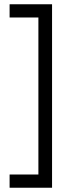

<svg xmlns="http://www.w3.org/2000/svg" viewBox="-20 -755 313 900"><path d="M25 125V63H160V-673H25V-735H224V125Z"/></svg>

Font: AXENEO7
Style: Regular
Weight: 400
Designer: Hector Gatti, Simon Guibord
Foundry: Omnibus-Type, Jean-Christophe Thérien
Version: Version 1.000